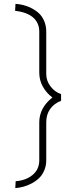

<svg xmlns="http://www.w3.org/2000/svg" viewBox="-20 -843 404 993"><path d="M295.9 -356Q262.7 -367.7 241 -396.5Q219.2 -425.3 219.2 -460V-679.2Q219.2 -709.5 208.5 -734.4Q197.8 -759.3 180.9 -774.7Q164.1 -790 142.3 -801Q120.6 -812 100.3 -816.9Q80.1 -821.8 60.1 -823.2L58.1 -787.1Q120.6 -779.8 151.9 -752Q183.1 -724.1 183.1 -679.2V-467.8Q183.1 -427.7 201.9 -394.5Q220.7 -361.3 251 -338.9Q183.1 -285.2 183.1 -210V-14.2Q183.1 32.7 148.9 61.5Q114.7 90.3 61 94.2L59.1 129.9Q79.1 128.4 99.6 123Q120.1 117.7 142.1 106.4Q164.1 95.2 180.9 79.3Q197.8 63.5 208.5 39.3Q219.2 15.1 219.2 -14.2V-210.9Q219.2 -251 239.5 -279.5Q259.8 -308.1 295.9 -321.8Z"/></svg>

Font: Comic Neue Angular Light
Style: Regular
Weight: 300
Designer: Craig Rozynski
Foundry: Craig Rozynski
Version: Version 2.003